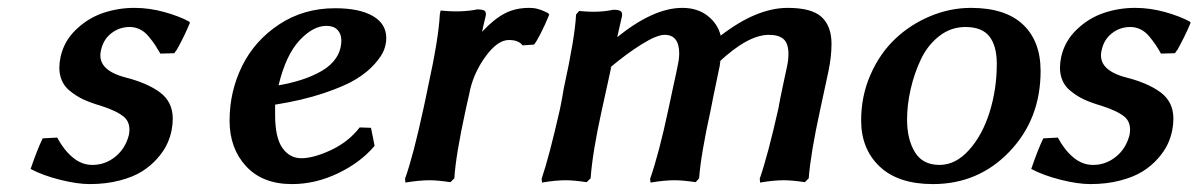

<svg xmlns="http://www.w3.org/2000/svg" viewBox="-20 -460 3059 490"><path d="M88.9 -106.9 126 -108.9Q142.6 -77.6 165.5 -58.3Q188.5 -39.1 215.8 -39.1Q248.5 -39.1 274.4 -60.1Q300.3 -81.1 309.1 -116.2Q314.5 -146.5 296.1 -161.9Q277.8 -177.2 237.8 -189.9Q210.9 -197.8 192.6 -206.3Q174.3 -214.8 157.2 -229Q140.1 -243.2 134.3 -264.9Q128.4 -286.6 134.8 -315.9Q144 -356 174.6 -385Q205.1 -414.1 243.4 -427Q281.7 -439.9 323.2 -439.9Q361.3 -439.9 399.7 -429.2Q438 -418.5 462.9 -404.8L464.8 -401.9Q450.2 -366.7 430.2 -331.1V-332Q429.2 -330.1 424.8 -324.2L389.2 -323.2Q381.3 -336.9 375.5 -345.7Q369.6 -354.5 359.6 -366.7Q349.6 -378.9 337.2 -385Q324.7 -391.1 311 -391.1Q284.7 -391.1 264.2 -375.2Q243.7 -359.4 237.8 -332Q225.6 -281.7 300.8 -262.2Q356.4 -248 388.7 -223.9Q420.9 -199.7 420.9 -157.2Q420.9 -142.6 418 -127.9Q414.6 -109.9 406.2 -92Q397.9 -74.2 381.3 -55.4Q364.7 -36.6 342.3 -22.5Q319.8 -8.3 285.2 0.7Q250.5 9.8 209 9.8Q177.2 9.8 133.3 -1.2Q89.4 -12.2 58.1 -28.8Q75.7 -80.1 88.9 -106.9Z M965.8 -362.8Q965.8 -348.6 960.4 -333.5Q955.1 -318.4 936.8 -297.4Q918.5 -276.4 889.2 -258.3Q859.9 -240.2 806.2 -222.2Q752.4 -204.1 682.1 -192.9V-167Q682.1 -108.9 700.7 -82.5Q719.2 -56.2 749 -56.2Q780.3 -56.2 825 -77.1Q869.6 -98.1 897.9 -134.8L926.8 -133.8L936 -87.9Q900.9 -45.9 843.3 -18.1Q785.6 9.8 725.1 9.8Q649.9 9.8 607.9 -35.9Q565.9 -81.5 565.9 -151.9Q565.9 -226.6 597.9 -291.5Q629.9 -356.4 692.4 -397.7Q754.9 -439 835 -439Q897 -439 931.4 -419.2Q965.8 -399.4 965.8 -362.8ZM851.1 -356.9Q851.1 -373.5 841.3 -383.8Q831.5 -394 813 -394Q778.8 -394 744.1 -356.7Q709.5 -319.3 690.9 -242.2Q723.6 -248 750.7 -256.8Q777.8 -265.6 801.3 -279.1Q824.7 -292.5 837.9 -312.5Q851.1 -332.5 851.1 -356.9Z M1330.6 -439.9Q1336.9 -439.9 1342.5 -439.2Q1348.1 -438.5 1353.8 -436.8Q1359.4 -435.1 1362.1 -434.1Q1364.7 -433.1 1371.1 -430.2Q1377.4 -427.2 1378.4 -426.8L1381.8 -422.9Q1371.1 -396.5 1359.4 -373.8Q1347.7 -351.1 1342.8 -346.2L1313.5 -344.2Q1303.7 -357.9 1278.8 -357.9Q1250.5 -357.9 1220.7 -317.9Q1190.9 -277.8 1179.7 -231Q1178.2 -222.2 1174.1 -205.1Q1169.9 -188 1168.5 -180.2Q1142.6 -61 1139.6 -4.9L1129.4 4.9Q1096.2 0 1076.7 0Q1050.8 0 1014.6 5.9L1013.7 -3.9Q1034.7 -62.5 1060.5 -182.1Q1062 -190.4 1066.2 -208.5Q1070.3 -226.6 1071.8 -235.8Q1099.6 -362.3 1102.5 -423.8Q1102.5 -424.3 1103.5 -428.5Q1104.5 -432.6 1104.5 -433.1Q1158.2 -427.7 1197.8 -436Q1212.4 -436 1216.8 -432.4Q1221.2 -428.7 1219.7 -419.9Q1217.3 -408.2 1215.3 -401.4Q1213.4 -394.5 1210.4 -378.9Q1239.3 -410.2 1266.8 -425Q1294.4 -439.9 1330.6 -439.9Z M1567.4 -418.9 1555.2 -365.2Q1647.9 -439.9 1721.2 -439.9Q1759.8 -439.9 1785.6 -419.9Q1811.5 -399.9 1819.3 -369.1Q1911.1 -439.9 1990.2 -439.9Q2051.8 -439.9 2076.9 -416.5Q2102.1 -393.1 2102.1 -348.1Q2102.1 -315.9 2094.2 -277.8L2073.2 -180.2Q2048.8 -68.8 2043.9 -4.9L2034.2 4.9Q2001 0 1981 0Q1954.1 0 1919.9 5.9L1918.9 -3.9Q1939.5 -63 1966.3 -182.1Q1969.7 -202.1 1978 -241.2Q1986.3 -280.3 1988.3 -289.1Q1992.2 -306.6 1992.2 -321.8Q1992.2 -348.6 1980 -359.9Q1967.8 -371.1 1942.4 -371.1Q1888.2 -371.1 1813 -299.8L1818.4 -304.2Q1817.4 -292 1814 -278.8Q1795.9 -191.9 1793.9 -180.2Q1768.6 -65.4 1764.2 -4.9L1755.4 4.9Q1722.2 0 1702.1 0Q1675.8 0 1640.1 5.9L1639.2 -3.9Q1661.6 -67.4 1686 -182.1Q1689.5 -200.2 1697.5 -236.1Q1705.6 -272 1709 -290Q1713.4 -309.6 1713.4 -323.2Q1713.4 -371.1 1676.3 -371.1Q1656.2 -371.1 1617.4 -346.9Q1578.6 -322.8 1535.2 -286.1L1540 -289.1Q1536.1 -271 1528.1 -234.6Q1520 -198.2 1516.1 -180.2Q1492.2 -72.3 1487.3 -4.9L1477.1 4.9Q1443.8 0 1424.3 0Q1397.5 0 1363.3 5.9L1362.3 -3.9Q1381.3 -59.1 1409.2 -182.1Q1410.6 -189.5 1414.1 -207.3Q1417.5 -225.1 1418.9 -234.9Q1447.3 -364.3 1450.2 -422.9L1458 -432.1Q1507.3 -426.8 1544.9 -435.1Q1559.6 -435.1 1564.2 -431.4Q1568.8 -427.7 1567.4 -418.9Z M2458 -439.9Q2545.4 -439.9 2590.6 -397.5Q2635.7 -355 2635.7 -278.8Q2635.7 -156.2 2556.4 -73.2Q2477.1 9.8 2360.8 9.8Q2272.5 9.8 2225.1 -34.9Q2177.7 -79.6 2177.7 -152.8Q2177.7 -214.8 2201.4 -269Q2225.1 -323.2 2264.2 -360.4Q2303.2 -397.5 2354 -418.7Q2404.8 -439.9 2458 -439.9ZM2443.8 -391.1Q2406.7 -391.1 2377 -367.9Q2347.2 -344.7 2330.1 -308.3Q2313 -272 2304 -232.2Q2294.9 -192.4 2294.9 -154.8Q2294.9 -105 2314.7 -72Q2334.5 -39.1 2377.9 -39.1Q2418.5 -39.1 2452.6 -76.7Q2486.8 -114.3 2505.4 -173.3Q2523.9 -232.4 2523.9 -296.9Q2523.9 -342.8 2505.1 -366.9Q2486.3 -391.1 2443.8 -391.1Z M2642.6 -106.9 2679.7 -108.9Q2696.3 -77.6 2719.2 -58.3Q2742.2 -39.1 2769.5 -39.1Q2802.2 -39.1 2828.1 -60.1Q2854 -81.1 2862.8 -116.2Q2868.2 -146.5 2849.9 -161.9Q2831.5 -177.2 2791.5 -189.9Q2764.6 -197.8 2746.3 -206.3Q2728 -214.8 2710.9 -229Q2693.8 -243.2 2688 -264.9Q2682.1 -286.6 2688.5 -315.9Q2697.8 -356 2728.3 -385Q2758.8 -414.1 2797.1 -427Q2835.4 -439.9 2877 -439.9Q2915 -439.9 2953.4 -429.2Q2991.7 -418.5 3016.6 -404.8L3018.6 -401.9Q3003.9 -366.7 2983.9 -331.1V-332Q2982.9 -330.1 2978.5 -324.2L2942.9 -323.2Q2935.1 -336.9 2929.2 -345.7Q2923.3 -354.5 2913.3 -366.7Q2903.3 -378.9 2890.9 -385Q2878.4 -391.1 2864.7 -391.1Q2838.4 -391.1 2817.9 -375.2Q2797.4 -359.4 2791.5 -332Q2779.3 -281.7 2854.5 -262.2Q2910.2 -248 2942.4 -223.9Q2974.6 -199.7 2974.6 -157.2Q2974.6 -142.6 2971.7 -127.9Q2968.3 -109.9 2960 -92Q2951.7 -74.2 2935.1 -55.4Q2918.5 -36.6 2896 -22.5Q2873.5 -8.3 2838.9 0.7Q2804.2 9.8 2762.7 9.8Q2731 9.8 2687 -1.2Q2643.1 -12.2 2611.8 -28.8Q2629.4 -80.1 2642.6 -106.9Z"/></svg>

Font: Linear Smooth
Style: Bold Italic
Weight: 700
Designer: Philipp H. Poll, Flanker
Foundry: Philipp H. Poll, reworked by Flanker
Version: Version 1.061 | FøM Fix